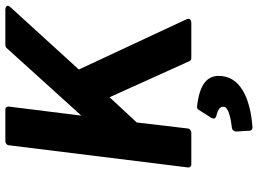

<svg xmlns="http://www.w3.org/2000/svg" viewBox="-140 -566 941 700"><g transform="rotate(-90 330.0 -215.5)"><path d="M70 0C69 5 73 12 81 12H197C202 12 211 8 212 0L234 -187L326 -286L458 6C459 9 463 12 468 12H596C619 12 610 -6 610 -6L427 -398L653 -646C671 -665 646 -666 646 -666H517C514 -666 509 -665 506 -662L259 -389L292 -654C293 -659 289 -666 281 -666H165C160 -666 152 -662 151 -654ZM293 33C288 32 283 34 280 39L251 85C243 98 254 102 257 103C285 110 293 118 291 132C290 142 268 154 214 160C206 161 201 169 201 175L204 225C204 231 209 235 216 235C302 229 394 201 403 125C410 69 372 42 293 33Z"/></g></svg>

Font: Falling Sky
Style: BdObl
Weight: 700
Designer: Paul D. Hunt
Foundry: Adobe Systems Incorporated
Version: Version 1.02